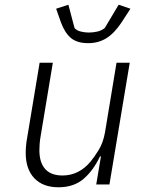

<svg xmlns="http://www.w3.org/2000/svg" viewBox="-20 -782 640 814"><path d="M408 -119H404Q375 -58 333.5 -23Q292 12 228 12Q162 12 125.5 -26.5Q89 -65 89 -134Q89 -165 95 -197L148 -516H204L152 -203Q149 -186 148 -171Q147 -156 147 -145Q147 -93 171.5 -65.5Q196 -38 245 -38Q280 -38 310 -53Q340 -68 364 -97Q379 -115 398 -145.5Q417 -176 425 -220L474 -516H530L444 0H388ZM354 -599Q306 -599 280 -621.5Q254 -644 238 -688L218 -745L270 -762L296 -663Q306 -652 323.5 -648Q341 -644 356 -644Q374 -644 392 -648Q410 -652 424 -663L483 -762L533 -745L496 -688Q465 -641 431 -620Q397 -599 354 -599Z"/></svg>

Font: IBM Plex Mono Light
Style: Italic
Weight: 300
Italic angle: -9°
Monospace: yes
Designer: Mike Abbink, Paul van der Laan, Pieter van Rosmalen
Foundry: Bold Monday
Version: Version 2.3